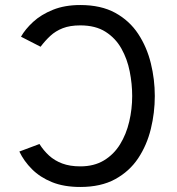

<svg xmlns="http://www.w3.org/2000/svg" viewBox="-20 -732 704 764"><path d="M299.5 12Q234.5 12 187 -7.2Q139.5 -26.5 107.2 -58.8Q75 -91 57 -129L137 -159Q153 -133.5 175 -113.2Q197 -93 227.5 -81.5Q258 -70 299.5 -70Q354.5 -70 393.8 -93.8Q433 -117.5 457.8 -157.8Q482.5 -198 494.2 -248Q506 -298 506 -350Q506 -398 496.2 -447.5Q486.5 -497 463.2 -538.5Q440 -580 400 -605.5Q360 -631 299.5 -631Q258.5 -631 229.8 -619.8Q201 -608.5 180.2 -589.2Q159.5 -570 141.5 -546L63.5 -586Q80.5 -616 112 -645Q143.5 -674 190.5 -693Q237.5 -712 299.5 -712Q382 -712 438.8 -680.8Q495.5 -649.5 530 -597Q564.5 -544.5 580.2 -480.2Q596 -416 596 -350Q596 -283.5 580.2 -219Q564.5 -154.5 529.8 -102.2Q495 -50 438.2 -19Q381.5 12 299.5 12Z"/></svg>

Font: Overpass
Style: Regular
Weight: 400
Designer: Delve Withrington, Dave Bailey, Thomas Jockin
Foundry: Delve Fonts LLC
Version: Version 4.000